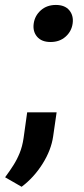

<svg xmlns="http://www.w3.org/2000/svg" viewBox="-53 -564 331 761"><path d="M168.5 -544.4Q204.1 -544.4 221.7 -523.2Q239.3 -502 234.9 -470.7Q230.5 -439.5 206.8 -418.5Q183.1 -397.5 147.5 -397.5Q111.8 -397.5 94 -418.5Q76.2 -439.5 80.6 -470.7Q85 -502 108.9 -523.2Q132.8 -544.4 168.5 -544.4ZM157.7 -23.9Q149.9 30.8 115.7 85.2Q81.5 139.6 32.7 176.3L-32.7 138.7Q-30.8 136.2 -29.3 133.8Q-13.7 112.8 0.2 90.8Q14.2 68.8 24.9 42.7Q35.6 16.6 40.5 -17.1L54.7 -118.7H171.4Z"/></svg>

Font: Robert Sans ExtraBold
Style: Italic
Weight: 800
Italic angle: -8°
Designer: Christian Robertson (extended by Adam Twardoch)
Foundry: Google
Version: Version 12.135;April 2, 2019;FontCreator 11.5.0.2425 64-bit;